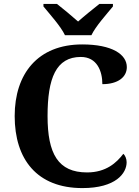

<svg xmlns="http://www.w3.org/2000/svg" viewBox="-20 -951 708 981"><path d="M312 -771H447C468 -816 526 -880 557 -918V-931H488C460 -909 409 -868 379 -841C349 -868 299 -909 271 -931H202V-918C233 -880 291 -816 312 -771ZM401 10C572 10 627 -66 627 -122C627 -139 620 -157 610 -165C576 -120 522 -70 425 -70C277 -70 223 -165 223 -358C223 -551 266 -660 393 -660C476 -660 503 -587 503 -521C584 -521 628 -558 628 -608C628 -673 553 -724 400 -724C173 -724 55 -574 55 -358C55 -137 169 10 401 10Z"/></svg>

Font: Noto Nastaliq Urdu
Style: Bold
Weight: 700
Designer: Monotype Design Team (Patrick Giasson: type design, Kamal Mansour: OpenType code, Glenda Bellarosa). Updated by Simon Co
Foundry: Monotype Imaging Inc., Simon Cozens
Version: Version 3.009